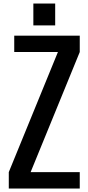

<svg xmlns="http://www.w3.org/2000/svg" viewBox="-20 -1079 504 1099"><path d="M436.5 -93.8V0H30.3V-93.8L311.5 -781.2H61.5V-875H436.5V-781.2L155.3 -93.8ZM170.9 -1058.6H295.9V-933.6H170.9Z"/></svg>

Font: Oswald
Style: Book
Weight: 400
Designer: vernon adams
Foundry: vernon adams
Version: Version 1.000